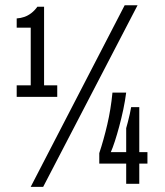

<svg xmlns="http://www.w3.org/2000/svg" viewBox="-20 -719 647 751"><path d="M100 12 467.7 -698.5H518.1L148.8 12ZM45.3 -340V-385.2H100.2V-610.7H45.3V-646.9Q60.8 -647.9 75 -652.8Q89.2 -657.6 102.4 -667.7Q115.6 -677.8 126.2 -692.7H152.4V-385.2H203.9V-340ZM473.6 0V-79.1H368.3V-120Q385.9 -173.1 399.6 -231.9Q413.4 -290.6 419.9 -356.7H473.5Q469.5 -325 462.3 -290.9Q455 -256.7 446.4 -224.7Q437.8 -192.6 429.2 -166.3Q420.6 -139.9 413.4 -123.9H473.6V-217.8Q476.2 -226.2 480.1 -241.7Q484.1 -257.2 487.8 -273.5Q491.5 -289.9 493 -300H524.8V-123.9H556.7V-79.1H524.8V0Z"/></svg>

Font: Archivo SemiBold ExtraCondensed
Style: Regular
Weight: 600
Width: 2
Version: Version 2.001